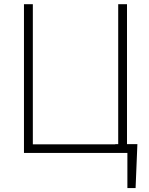

<svg xmlns="http://www.w3.org/2000/svg" viewBox="-20 -748 729 939"><path d="M651.9 -43 643.1 171.9H603V0H543.9V-43ZM97.2 0V-727.5H140.6V-42H558.1V-727.5H601.1V0Z"/></svg>

Font: Inter Tight ExtraLight
Style: Regular
Weight: 250
Designer: Rasmus Andersson
Foundry: rsms
Version: Version 3.004